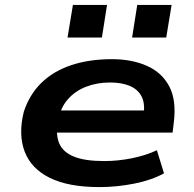

<svg xmlns="http://www.w3.org/2000/svg" viewBox="-20 -752 790 782"><path d="M385 10Q259 10 183 -27.5Q107 -65 80.5 -134.5Q54 -204 77 -297Q100 -367 148.5 -414.5Q197 -462 270 -486.5Q343 -511 436 -511Q517 -511 578 -484Q639 -457 669 -401Q699 -345 688 -254L683 -212H183L196 -302H590L564 -277Q572 -328 557.5 -357.5Q543 -387 510 -401.5Q477 -416 428 -416Q375 -416 330 -398.5Q285 -381 255 -346Q225 -311 216 -257Q206 -203 221.5 -167.5Q237 -132 281.5 -114Q326 -96 404 -96Q461 -96 517.5 -107.5Q574 -119 619 -140L648 -46Q597 -18 526 -4Q455 10 385 10ZM518 -599 539 -732H679L657 -599ZM255 -599 277 -732H416L395 -599Z"/></svg>

Font: Nunito Sans 7pt Expanded
Style: Bold Italic
Weight: 700
Width: 7
Italic angle: -9°
Designer: Vernon Adams
Foundry: Vernon Adams
Version: Version 3.101;gftools[0.9.27]